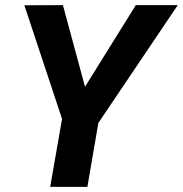

<svg xmlns="http://www.w3.org/2000/svg" viewBox="-20 -731 715 751"><path d="M312.5 -391.6 511.2 -710.9H675.3L364.7 -250L321.8 0H176.3L222.7 -266.1L75.2 -710.4L226.1 -710.9Z"/></svg>

Font: TypoPRO Roboto
Style: Bold Italic
Weight: 700
Italic angle: -12°
Designer: Google
Version: Version 2.136; 2016